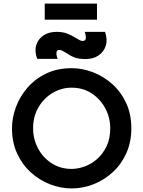

<svg xmlns="http://www.w3.org/2000/svg" viewBox="-20 -1047 797 1073"><path d="M380 6Q320 6 261 -16.5Q202 -39 153.5 -82.5Q105 -126 76 -188.5Q47 -251 47 -330Q47 -389 69 -448.5Q91 -508 134 -557.5Q177 -607 239 -636.5Q301 -666 380 -666Q440 -666 499 -643.5Q558 -621 606.5 -578Q655 -535 684.5 -472.5Q714 -410 714 -330Q714 -254 686.5 -192Q659 -130 611.5 -86Q564 -42 504.5 -18Q445 6 380 6ZM380 -103Q416 -103 454 -117Q492 -131 524 -159.5Q556 -188 576 -230.5Q596 -273 596 -330Q596 -390 568.5 -441.5Q541 -493 492.5 -525Q444 -557 380 -557Q324 -557 274.5 -528Q225 -499 195 -447.5Q165 -396 165 -330Q165 -269 193 -217Q221 -165 269.5 -134Q318 -103 380 -103ZM311 -768Q298 -768 296 -756Q293 -744 302 -718H188Q172 -760 182.5 -794.5Q193 -829 223 -849Q253 -869 296 -869Q330 -869 355 -859.5Q380 -850 407 -833Q418 -826 426.5 -822Q435 -818 442 -818Q455 -818 459 -829Q462 -841 454 -869H567Q582 -825 571 -791Q560 -757 530.5 -737Q501 -717 458 -717Q419 -717 395 -726.5Q371 -736 347 -753Q336 -759 328 -763.5Q320 -768 311 -768ZM230 -937V-1027H522V-937Z"/></svg>

Font: Lil Grotesk Bold
Style: Regular
Weight: 700
Designer: Bastien Sozeau
Foundry: NBR — Bastien Sozeau
Version: Version 4.002; ttfautohint (v1.8.4.7-5d5b)